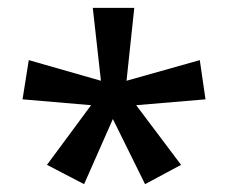

<svg xmlns="http://www.w3.org/2000/svg" viewBox="-20 -780 589 495"><path d="M219.2 -759.8 240.2 -571.8 54.2 -625 38.1 -523.9 214.8 -508.8 101.1 -355 196.8 -305.2 271 -473.1 354 -305.2 446.8 -355 331.1 -508.8 509.8 -523.9 495.1 -625 306.2 -571.8 326.2 -759.8Z"/></svg>

Font: Noto Reveo Sans
Style: Regular
Weight: 500
Designer: Monotype Design Team
Foundry: Monotype Imaging Inc.
Version: Version 2.007